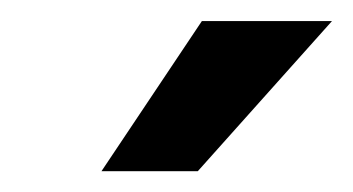

<svg xmlns="http://www.w3.org/2000/svg" viewBox="-20 -776 336 183"><path d="M76.7 -612.8 172.4 -755.9H296.4L168.5 -612.8Z"/></svg>

Font: Inter 20pt SemiBold
Style: Italic
Weight: 600
Italic angle: -9.3988°
Version: Version 4.001;git-66647c0bb